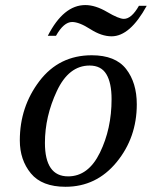

<svg xmlns="http://www.w3.org/2000/svg" viewBox="-20 -715 606 747"><path d="M234.9 11.7Q143.1 11.7 100.1 -40.5Q57.1 -92.8 57.1 -168.9Q57.1 -299.3 133.5 -399.7Q210 -500 336.9 -500Q429.2 -500 470.7 -446.5Q512.2 -393.1 512.2 -309.1Q512.2 -179.7 433.6 -84Q355 11.7 234.9 11.7ZM245.1 -28.8Q323.7 -28.8 368.9 -121.3Q414.1 -213.9 414.1 -329.1Q414.1 -392.6 393.8 -426.3Q373.5 -460 328.6 -460Q247.6 -460 201.2 -360.8Q154.8 -261.7 154.8 -159.2Q154.8 -28.8 245.1 -28.8ZM414.1 -573.7Q375 -573.7 331.5 -601.6Q288.1 -629.4 260.7 -629.4Q228 -629.4 197.8 -575.7H166Q227.1 -695.3 312 -695.3Q351.1 -695.3 396.7 -668.5Q442.4 -641.6 461.9 -641.6Q491.7 -641.6 520.5 -692.4H550.8Q485.8 -573.7 414.1 -573.7Z"/></svg>

Font: Munson
Style: Italic
Weight: 400
Italic angle: -12°
Designer: Paul James MIller
Foundry: High-Logic / Made with FontCreator
Version: Version 2.10;May 5, 2019;FontCreator 11.5.0.2430 64-bit